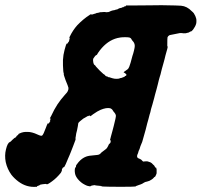

<svg xmlns="http://www.w3.org/2000/svg" viewBox="-78 -678 775 738"><path d="M543 -658Q611 -657 618 -656Q641 -654 659 -635Q664 -631 667 -627Q674 -616 676 -607Q677 -604 677 -597.5Q677 -591 676 -587Q673 -576 664 -564Q658 -557 656 -557Q655 -558 651.5 -555.5Q648 -553 647.5 -553Q647 -553 643 -552Q635 -549 628 -550Q625 -550 619 -551H614L609 -550Q598 -548 584 -545Q577 -544 574 -543Q568 -540 566 -535Q565 -533 565 -503Q565 -500 566 -499Q567 -498 566.5 -497.5Q566 -497 566 -495Q566 -493 565 -490Q564 -487 558 -465Q556 -456 554.5 -450.5Q553 -445 550 -434Q547 -423 546.5 -421.5Q546 -420 544.5 -414.5Q543 -409 541.5 -402.5Q540 -396 539 -392Q538 -388 536 -382.5Q534 -377 532.5 -370Q531 -363 528.5 -353.5Q526 -344 524 -336Q522 -328 520.5 -323.5Q519 -319 517.5 -312.5Q516 -306 514.5 -300.5Q513 -295 511 -288Q509 -281 508 -277Q501 -255 500 -247Q498 -242 492 -218Q490 -212 488 -204Q486 -196 485.5 -194Q485 -192 482 -180Q478 -165 471 -141Q469 -132 465 -124Q461 -115 459 -107Q458 -103 457 -102Q454 -97 454 -94Q453 -91 452 -88Q447 -78 450 -73Q452 -69 456 -69Q457 -69 457 -68.5Q457 -68 458 -68Q459 -68 459 -67Q459 -66 463 -66V-65H464L466 -63L468 -61L472 -57Q474 -57 478 -57.5Q482 -58 484 -58Q486 -58 486 -58H487Q488 -58 489.5 -57.5Q491 -57 491.5 -57Q492 -57 494 -56Q500 -55 505 -51Q508 -48 508.5 -47.5Q509 -47 511.5 -44.5Q514 -42 514.5 -42Q515 -42 519 -34Q520 -33 521 -34H522Q522 -34 524 -27Q524 -25 524 -20Q524 -15 524 -12Q523 -8 519 0L517 2Q516 1 514 4Q510 9 505 12Q497 18 487 20Q480 21 475.5 24Q471 27 469 28Q463 31 456 33Q453 34 452 34.5Q451 35 448 36Q443 37 443 39Q443 39 439 39Q436 40 386 40Q336 40 319 39L306 38H311L315 37H312Q308 37 292 35Q289 35 288 34Q288 33 279 34.5Q270 36 270 38Q270 39 261 37Q258 37 249 32.5Q240 28 234 23Q218 10 212 -5Q208 -18 210 -30Q211 -34 212 -35Q215 -35 214 -39Q213 -42 224 -55Q237 -70 253 -76Q264 -80 282 -81Q292 -82 296.5 -82.5Q301 -83 304.5 -85Q308 -87 312 -92Q318 -97 324.5 -101.5Q331 -106 333 -109Q337 -115 340 -122Q341 -125 342 -125Q345 -126 347 -131Q348 -135 347 -138Q347 -140 346 -139.5Q345 -139 345 -140Q345 -141 348.5 -154Q352 -167 354 -174Q356 -181 359 -193Q368 -228 367.5 -233.5Q367 -239 362 -245Q358 -249 356 -253Q352 -260 345 -262Q331 -265 309 -256Q297 -251 280 -239Q274 -234 273.5 -234Q273 -234 272 -233L270 -231L269 -232Q268 -235 263 -233Q261 -232 260.5 -231.5Q260 -231 259 -231.5Q258 -232 256 -230Q247 -225 242 -222Q226 -210 223 -205Q223 -203 221 -192Q218 -175 215 -165Q214 -160 214 -158.5Q214 -157 213 -152Q211 -146 213 -144Q213 -144 212.5 -143Q212 -142 212 -140Q211 -137 203 -116Q197 -101 194 -93Q192 -88 189.5 -82Q187 -76 183 -67Q173 -42 170 -38Q169 -37 169 -36.5Q169 -36 167.5 -35.5Q166 -35 164 -34Q159 -28 160 -23Q160 -23 158.5 -19Q157 -15 156 -14Q140 6 122 19Q103 33 101 30Q101 28 87 30Q76 31 74 34Q73 35 69 36Q65 37 64.5 37.5Q64 38 64.5 39Q65 40 64 40H61Q24 43 -7 20Q-23 8 -34 -6Q-50 -28 -56 -55Q-61 -81 -55 -104Q-49 -129 -40 -132Q-37 -133 -31 -140L-22 -148H-21Q-15 -151 -15 -154Q-15 -155 -12 -157Q-7 -160 -7 -162Q-8 -163 -3 -165Q11 -172 28 -171Q45 -171 66 -161Q81 -154 84 -157Q89 -161 98 -186Q100 -192 102 -196.5Q104 -201 105 -203L106 -204L107 -203V-202L109 -204Q111 -205 112 -207Q112 -208 112.5 -209Q113 -210 113.5 -210Q114 -210 114 -210Q114 -210 115 -211Q115 -213 114.5 -213.5Q114 -214 115 -216Q116 -218 116 -220V-223H115Q113 -222 113.5 -223Q114 -224 119 -233Q130 -257 143 -277Q155 -295 171 -313Q181 -323 183 -329Q186 -335 185 -341Q184 -346 174 -370Q166 -391 167 -396Q168 -396 167 -397Q165 -398 164 -427Q163 -448 166 -467Q170 -488 175 -503Q178 -510 178 -510.5Q178 -511 179 -510Q181 -509 184 -515Q185 -517 186 -517L188 -522Q188 -525 189 -527Q191 -531 189 -533Q188 -534 190 -537Q202 -562 219 -581Q242 -605 267 -621Q271 -624 272 -623Q275 -621 279 -623Q281 -624 283.5 -624.5Q286 -625 289 -626L296 -629L297 -628Q299 -629 300 -629L303 -630L308 -631Q310 -632 310 -631Q311 -631 316 -631.5Q321 -632 323 -632Q324 -632 326 -632L329 -631Q328 -631 331 -631Q340 -631 345 -634Q346 -635 346.5 -635Q347 -635 349 -636Q351 -637 355.5 -638Q360 -639 362 -639Q366 -641 373 -642L380 -646H381Q382 -646 382 -646.5Q382 -647 384 -647Q386 -647 386.5 -647.5Q387 -648 388 -648Q391 -648 391 -649Q391 -650 393 -650Q398 -650 398 -652Q398 -653 400 -653Q402 -653 404.5 -654Q407 -655 406 -656V-657H436Q465 -657 498 -657.5Q531 -658 543 -658ZM418 -534Q414 -535 403 -535Q392 -535 385 -534Q372 -532 364 -529Q327 -516 299 -475Q295 -468 294.5 -467.5Q294 -467 291 -465.5Q288 -464 286 -460.5Q284 -457 282.5 -455.5Q281 -454 280 -451Q279 -446 281 -436Q283 -429 286 -428Q288 -427 291 -422Q295 -417 305 -407Q315 -397 319 -394Q323 -391 323.5 -391Q324 -391 325 -390Q328 -384 335 -384Q336 -384 336 -383Q336 -381 343 -381Q344 -381 344 -380.5Q344 -380 348.5 -379Q353 -378 355 -377Q362 -375 370 -375Q376 -375 377 -375.5Q378 -376 379.5 -376Q381 -376 381 -376.5Q381 -377 382.5 -377Q384 -377 384 -377.5Q384 -378 385 -378Q390 -378 390 -379Q390 -380 392 -380Q396 -380 396 -381Q396 -382 397 -382Q399 -382 400.5 -383Q402 -384 402 -385Q402 -386 404 -386Q408 -387 408 -391Q408 -393 402 -397Q397 -400 397 -400Q397 -401 406 -407Q412 -411 414 -413Q419 -419 424 -437Q427 -446 431 -463Q434 -471 437 -483.5Q440 -496 440 -501Q440 -510 435 -517Q431 -521 428 -526Q425 -533 418 -534Z"/></svg>

Font: TT2020 Style B
Style: Italic
Weight: 400
Italic angle: -15°
Version: Version 0.2.000